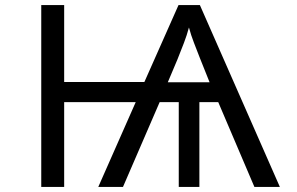

<svg xmlns="http://www.w3.org/2000/svg" viewBox="-20 -734 1167 754"><path d="M142 0V-714H232V-412H547L681 -714H765L1079 0H979L837 -333H763V0H682V-333H607L463 0H366L513 -333H232V0ZM639 -411H803L765 -506Q753 -537 741.5 -566.5Q730 -596 722 -626Q714 -596 702.5 -566Q691 -536 677 -501Z"/></svg>

Font: Noto Sans Mono SemiCondensed
Style: Regular
Weight: 400
Width: 4
Designer: Monotype Design Team
Foundry: Monotype Imaging Inc.
Version: Version 2.014